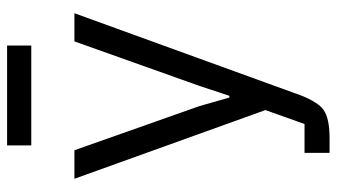

<svg xmlns="http://www.w3.org/2000/svg" viewBox="-223 -522 945 539"><g transform="rotate(-90 249.5 -252.5)"><path d="M402.8 -516.1 277.8 -165 250 -81.1H245.1L221.2 -165L97.2 -516.1H17.1L210 20L170.9 129.9H89.8V200.2H130.9Q187 200.2 210.9 183.1Q231.9 168 251 120.1L481.9 -516.1ZM110.8 -705.1V-637.2H391.1V-705.1Z"/></g></svg>

Font: Plexus Sans
Style: Regular
Weight: 400
Version: Version 2.001;PS 002.001;hotconv 1.0.70;makeotf.lib2.5.58329